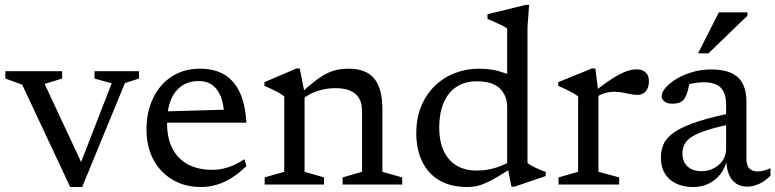

<svg xmlns="http://www.w3.org/2000/svg" viewBox="-20 -740 3110 770"><path d="M481 -407 309.5 10H261.5L69 -400.5L1.5 -425V-454.5H229V-425L159 -403.5L311 -78H300.5L428 -406L359 -425V-454.5H537.5V-425Z M782.5 -464.5Q842 -464.5 881.8 -439.5Q921.5 -414.5 943 -366.2Q964.5 -318 968 -248H635.5V-293L911.5 -301L879 -283.5Q876.5 -326 864.2 -355.2Q852 -384.5 830.5 -399.8Q809 -415 776.5 -415Q738 -415 709.5 -396Q681 -377 665.5 -339.5Q650 -302 650 -246Q650 -185.5 671.8 -143.8Q693.5 -102 734 -80.5Q774.5 -59 832 -59Q855.5 -59 877.5 -64.2Q899.5 -69.5 920.2 -79Q941 -88.5 960 -101.5L968.5 -74.5Q940.5 -47 911 -28Q881.5 -9 850.2 0.5Q819 10 786.5 10Q722 10 672.8 -18.8Q623.5 -47.5 595.5 -99.5Q567.5 -151.5 567.5 -221Q567.5 -291 593.8 -346Q620 -401 668.2 -432.8Q716.5 -464.5 782.5 -464.5Z M1201.5 -368V-51L1279.5 -28.5V0H1041.5V-28.5L1120 -51V-353Q1112 -360.5 1093.2 -370.8Q1074.5 -381 1040.5 -395.5V-410.5L1169 -465.5H1182ZM1354 -28.5 1432 -51V-295Q1432 -325 1420.5 -345.2Q1409 -365.5 1385.2 -376Q1361.5 -386.5 1325 -386.5Q1287 -386.5 1251.8 -374.5Q1216.5 -362.5 1197.5 -345L1182 -362Q1215 -393 1240.8 -413Q1266.5 -433 1288.2 -444.2Q1310 -455.5 1331.8 -460Q1353.5 -464.5 1379 -464.5Q1448 -464.5 1480.8 -425Q1513.5 -385.5 1513.5 -302.5V-51L1593 -28.5V0H1354Z M2014 -310Q2014 -356.5 1984.5 -385.2Q1955 -414 1892.5 -414Q1844 -414 1810.2 -391.5Q1776.5 -369 1759 -327.5Q1741.5 -286 1741.5 -229Q1741.5 -172 1760 -133.5Q1778.5 -95 1812 -75.5Q1845.5 -56 1892 -56Q1933 -56 1971.2 -68.2Q2009.5 -80.5 2047 -105.5V-76Q2004.5 -48 1975.2 -30.8Q1946 -13.5 1925.2 -4.8Q1904.5 4 1888.2 7Q1872 10 1855 10Q1787.5 10 1741.8 -17Q1696 -44 1672.8 -92.8Q1649.5 -141.5 1649.5 -206Q1649.5 -266 1669.2 -313.8Q1689 -361.5 1723.5 -395.2Q1758 -429 1803.8 -446.8Q1849.5 -464.5 1901 -464.5Q1929.5 -464.5 1954.8 -460.2Q1980 -456 2006 -446.5Q2032 -437 2061.5 -421L2014 -394V-625Q2008 -630.5 1994.8 -637.2Q1981.5 -644 1965.5 -651Q1949.5 -658 1935 -664V-683L2088.5 -720.5H2102L2095.5 -632V-86.5Q2100 -82.5 2109 -77.2Q2118 -72 2128.8 -66.8Q2139.5 -61.5 2150 -57.2Q2160.5 -53 2168.5 -51V-34L2044 8.5H2031L2014 -78.5Z M2532 -462Q2557 -462 2569.8 -449.2Q2582.5 -436.5 2582.5 -414.5Q2582.5 -389 2570 -374.2Q2557.5 -359.5 2537.5 -359.5Q2522 -359.5 2506.8 -362.8Q2491.5 -366 2475.8 -369Q2460 -372 2442.5 -372Q2431 -372 2417.8 -369.5Q2404.5 -367 2391.5 -361.5Q2378.5 -356 2366.5 -347.5L2354 -365Q2388 -392.5 2414.8 -411Q2441.5 -429.5 2462.5 -440.8Q2483.5 -452 2500.8 -457Q2518 -462 2532 -462ZM2380 -368V-51L2463 -28.5V0H2220V-28.5L2298.5 -51V-353Q2292 -359 2280.2 -365.8Q2268.5 -372.5 2253 -380Q2237.5 -387.5 2219 -395.5V-410.5L2354 -465.5H2367.5Z M2934 -291 2931.5 -245.5Q2863.5 -233 2821.5 -220Q2779.5 -207 2756.8 -192.8Q2734 -178.5 2725.5 -162Q2717 -145.5 2717 -125Q2717 -90 2738 -71.8Q2759 -53.5 2794 -53.5Q2821 -53.5 2843.2 -65.5Q2865.5 -77.5 2878.8 -97.2Q2892 -117 2892 -141V-321Q2892 -364 2871.8 -387Q2851.5 -410 2801.5 -410Q2781 -410 2759.5 -406Q2738 -402 2718 -394L2748 -421.5Q2745 -405 2741.8 -390.5Q2738.5 -376 2734.5 -364.5Q2730.5 -353 2725 -344.5Q2716.5 -332.5 2704 -328.2Q2691.5 -324 2677 -324Q2656.5 -324 2645 -332.8Q2633.5 -341.5 2633.5 -354Q2633.5 -370.5 2649.8 -389Q2666 -407.5 2693.5 -424Q2721 -440.5 2756.8 -451Q2792.5 -461.5 2831.5 -461.5Q2883 -461.5 2914.2 -446.5Q2945.5 -431.5 2959.5 -402.8Q2973.5 -374 2973.5 -333.5V-102Q2973.5 -85 2978.8 -74Q2984 -63 2994 -57.8Q3004 -52.5 3019 -52.5Q3030.5 -52.5 3043.8 -56Q3057 -59.5 3070 -65.5V-35.5Q3048 -13 3023.5 -2.2Q2999 8.5 2977.5 8.5Q2951 8.5 2932.2 -3.8Q2913.5 -16 2903.5 -40Q2893.5 -64 2892.5 -99L2896 -102.5Q2889.5 -69 2870.5 -43.5Q2851.5 -18 2823.2 -4Q2795 10 2760.5 10Q2701.5 10 2666 -20.8Q2630.5 -51.5 2630.5 -108.5Q2630.5 -140 2643 -165.5Q2655.5 -191 2688.2 -212.5Q2721 -234 2780.5 -253.2Q2840 -272.5 2934 -291ZM2779.5 -526 2863 -690.5H2977.5V-677L2821 -526Z"/></svg>

Font: Newsreader
Style: Regular
Weight: 400
Designer: Hugues Gentile
Foundry: Production Type
Version: Version 1.003